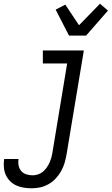

<svg xmlns="http://www.w3.org/2000/svg" viewBox="-70 -792 602 1035"><path d="M101 223Q79 223 57.5 219.5Q36 216 17.5 207.5Q-1 199 -15.5 184.5Q-30 170 -38.5 151.5Q-47 133 -49 111Q-51 89 -48 68L-47 65H30V66Q27 84 30.5 101Q34 118 45 130.5Q56 143 72.5 148Q89 153 106 153Q121 153 135.5 148Q150 143 161.5 133.5Q173 124 182 111Q191 98 197 84.5Q203 71 207 56.5Q211 42 213 28L292 -450H161V-520H382L289 39Q285 62 278.5 85Q272 108 260 129.5Q248 151 231 169.5Q214 188 192 200.5Q170 213 147 218Q124 223 101 223ZM302 -600 230 -740 282 -767 356 -656 469 -772 512 -735 394 -600Z"/></svg>

Font: Iosevka
Style: Italic
Weight: 400
Italic angle: -9°
Monospace: yes
Designer: Belleve Invis
Foundry: Belleve Invis
Version: Version 32.5.0; ttfautohint (v1.8.4)